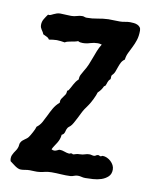

<svg xmlns="http://www.w3.org/2000/svg" viewBox="-83 -786 676 854"><g transform="rotate(10 255.5 -359.0)"><path d="M484.9 -694.8Q484.9 -669.9 478.8 -651.4Q472.7 -632.8 464.8 -617.4Q457 -602.1 450 -587.6Q442.9 -573.2 440.9 -556.2Q430.7 -549.3 425.5 -539.3Q420.4 -529.3 416.7 -518.3Q413.1 -507.3 408.9 -496.6Q404.8 -485.8 396 -478Q393.6 -473.6 394 -468.5Q394.5 -463.4 393.1 -459Q388.7 -455.6 386.2 -451.7Q383.8 -447.8 382.3 -443.6Q380.9 -439.5 379.6 -435.3Q378.4 -431.2 376 -426.8L370.1 -422.9Q362.8 -405.3 347.2 -391.1Q346.2 -386.2 342.5 -377.4Q338.9 -368.7 334.5 -359.6Q330.1 -350.6 325.4 -342.3Q320.8 -334 317.9 -330.1L301.8 -307.1Q296.9 -299.8 291 -287.8Q285.2 -275.9 278.8 -263.4Q272.5 -251 266.1 -239.7Q259.8 -228.5 253.9 -223.1Q251 -220.7 246.8 -217.3Q242.7 -213.9 241.2 -210Q238.8 -206.1 237.5 -201.4Q236.3 -196.8 234.9 -192.1Q233.4 -187.5 230.5 -183.8Q227.5 -180.2 222.2 -178.2Q221.2 -166.5 217.8 -157.5Q214.4 -148.4 209.5 -140.4Q204.6 -132.3 199.2 -124.5Q193.8 -116.7 189 -106.9Q194.3 -103 201.2 -103Q208 -103 215.3 -106.9Q222.7 -110.8 225.1 -110.8Q236.3 -110.8 247.6 -106.4Q258.8 -102.1 270 -101.1Q274.4 -104 279.8 -104Q281.7 -104 283.4 -103Q285.2 -102.1 286.1 -101.1Q289.6 -101.1 292.2 -102.1Q294.9 -103 298.3 -104Q301.8 -105 306.6 -106Q311.5 -106.9 319.8 -106.9Q329.6 -106.9 339.4 -110.4Q349.1 -113.8 358.9 -113.8Q364.3 -113.8 369.4 -112.3Q374.5 -110.8 379.9 -110.8Q384.8 -110.8 388.4 -114Q392.1 -117.2 398.9 -117.2Q401.9 -117.2 403.8 -115.5Q405.8 -113.8 409.2 -113.8Q411.6 -113.8 413.8 -115.5Q416 -117.2 418.9 -117.2Q428.2 -117.2 438 -112.8Q447.8 -108.4 455.6 -101.1Q463.4 -93.8 468.3 -84.5Q473.1 -75.2 473.1 -64.9Q473.1 -44.4 460.7 -32.7Q448.2 -21 430.7 -15.1Q413.1 -9.3 393.3 -8.1Q373.5 -6.8 358.9 -6.8Q350.1 -6.8 341.8 -9Q333.5 -11.2 325.2 -11.2Q316.9 -11.2 309.1 -8.1Q301.3 -4.9 293 -3.9Q271 -2.9 250 -4.4Q229 -5.9 207 -5.9Q196.8 -5.9 190.2 -4.9Q183.6 -3.9 178 -2.7Q172.4 -1.5 166.7 0Q161.1 1.5 153.8 2Q142.6 3.4 131.6 2.7Q120.6 2 109.9 2Q99.6 2 89.6 3.9Q79.6 5.9 69.8 5.9Q63 5.9 56.2 2.7Q49.3 -0.5 43 -4.9Q36.6 -9.3 30.5 -14.2Q24.4 -19 19 -22.9Q18.1 -25.9 17.6 -28.8Q17.1 -31.7 17.1 -35.2Q17.1 -43.5 19.8 -50Q22.5 -56.6 26.4 -62.7Q30.3 -68.8 34.4 -74.7Q38.6 -80.6 41 -87.9Q43.5 -94.2 43.7 -101.1Q43.9 -107.9 47.9 -113.8Q50.8 -118.7 54.7 -122.1Q58.6 -125.5 63.2 -128.7Q67.9 -131.8 72.3 -135.3Q76.7 -138.7 80.1 -143.1Q83 -147 86.9 -153.6Q90.8 -160.2 94.7 -167.5Q98.6 -174.8 101.8 -181.9Q105 -189 106 -193.8Q119.6 -203.6 128.2 -218.8Q136.7 -233.9 144.8 -251Q152.8 -268.1 162.6 -285.4Q172.4 -302.7 189 -316.9V-319.8Q188.5 -328.1 192.1 -334.2Q195.8 -340.3 200.2 -345.9Q204.6 -351.6 208.3 -357.4Q211.9 -363.3 211.9 -371.1Q211.9 -374 213.6 -376Q215.3 -377.9 217.8 -377.9Q222.2 -384.8 226.1 -392.1Q230 -399.4 233.9 -406.7Q237.8 -414.1 242.7 -420.9Q247.6 -427.7 253.9 -433.1Q253.9 -445.3 259 -455.3Q264.2 -465.3 270 -475.1Q280.3 -491.2 287.1 -507.6Q293.9 -523.9 299.8 -540.3Q305.7 -556.6 312 -572.5Q318.4 -588.4 328.1 -604Q318.4 -606.9 310.1 -606.9Q293 -606.9 276.4 -601.6Q259.8 -596.2 243.2 -596.2Q236.8 -596.2 231.7 -597.2Q226.6 -598.1 222.2 -601.1Q215.3 -598.1 207.8 -596.7Q200.2 -595.2 192.4 -593.8Q184.6 -592.3 177.2 -590.6Q169.9 -588.9 164.1 -585Q154.8 -586.4 146 -587.6Q137.2 -588.9 127.9 -588.9Q119.1 -588.9 110.1 -587.6Q101.1 -586.4 92.8 -585Q88.4 -592.8 80.1 -596.4Q71.8 -600.1 64 -604Q62 -609.9 59.1 -614.3Q56.2 -618.7 53.5 -622.8Q50.8 -627 48.8 -631.8Q46.9 -636.7 46.9 -644Q46.9 -658.2 54.2 -670.4Q61.5 -682.6 69.8 -693.8Q70.8 -693.8 72 -693.4Q73.2 -692.9 74.2 -692.9Q78.6 -692.9 83.5 -695.3Q88.4 -697.8 94.2 -700.4Q100.1 -703.1 107.2 -705.6Q114.3 -708 123 -708Q135.3 -708 147.5 -707Q159.7 -706.1 171.9 -706.1Q185.5 -706.1 197.3 -710Q209 -713.9 221.2 -713.9Q226.6 -713.9 231.2 -711.9Q235.8 -710 241.2 -710Q266.1 -710 289.6 -714.6Q313 -719.2 337.9 -720.2Q350.6 -720.2 363.5 -719.7Q376.5 -719.2 389.2 -719.2Q400.9 -719.2 412.8 -721.7Q424.8 -724.1 436 -724.1Q443.8 -724.1 452.4 -723.1Q460.9 -722.2 468.3 -719Q475.6 -715.8 480.2 -710Q484.9 -704.1 484.9 -694.8Z"/></g></svg>

Font: Margarine
Style: Regular
Weight: 400
Designer: Astigmatic (AOETI)
Foundry: Astigmatic (AOETI)
Version: Version 1.000